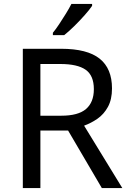

<svg xmlns="http://www.w3.org/2000/svg" viewBox="-20 -964 662 984"><path d="M294 -714Q427 -714 490.5 -663.5Q554 -613 554 -511Q554 -454 533 -416Q512 -378 479.5 -355.5Q447 -333 411 -320L607 0H502L329 -295H187V0H97V-714ZM289 -636H187V-371H294Q381 -371 421 -405.5Q461 -440 461 -507Q461 -577 419 -606.5Q377 -636 289 -636ZM452 -944V-934Q440 -916 415 -887.5Q390 -859 361 -830.5Q332 -802 309 -784H251V-796Q266 -814 283.5 -840.5Q301 -867 318 -894.5Q335 -922 346 -944Z"/></svg>

Font: Noto IKEA Arabic
Style: Regular
Weight: 400
Designer: Monotype Design Team
Foundry: Monotype Imaging Inc.
Version: Version 1.200